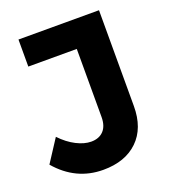

<svg xmlns="http://www.w3.org/2000/svg" viewBox="-135 -795 789 896"><g transform="rotate(-20 260.0 -346.5)"><path d="M-3.9 -102.1 68.8 -213.9Q104.5 -176.3 143.8 -156.2Q183.1 -136.2 216.8 -136.2Q256.3 -136.2 278.6 -159.9Q300.8 -183.6 300.8 -228V-565.9H60.1V-700.2H460V-224.1Q460 -114.7 397.2 -54Q334.5 6.8 225.1 6.8Q89.4 6.8 -3.9 -102.1Z"/></g></svg>

Font: Montserrat Semi Bold
Style: Regular
Weight: 600
Designer: Julieta Ulanovsky
Foundry: Julieta Ulanovsky
Version: Version 3.001;PS 003.001;hotconv 1.0.70;makeotf.lib2.5.58329